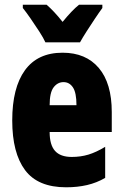

<svg xmlns="http://www.w3.org/2000/svg" viewBox="-20 -837 522 816"><path d="M246 -613Q345 -613 400 -548Q455 -483 455 -361V-276H191Q191 -221 214 -195.5Q237 -170 285 -170Q323 -170 356 -180Q389 -190 427 -213V-81Q391 -60 350 -50.5Q309 -41 261 -41Q141 -41 86.5 -114Q32 -187 32 -325Q32 -464 86 -538.5Q140 -613 246 -613ZM250 -488Q225 -488 208 -466Q191 -444 191 -390H305Q305 -443 290 -465.5Q275 -488 250 -488ZM173 -657Q165 -675 147 -703Q129 -731 109.5 -759Q90 -787 77 -803V-817H178Q193 -804 210 -786Q227 -768 246 -744Q286 -793 316 -817H415V-803Q401 -784 383 -757Q365 -730 348 -703.5Q331 -677 320 -657Z"/></svg>

Font: Noto Sans Tamil UI ExtraCondensed Black
Style: Regular
Weight: 900
Width: 2
Designer: Jelle Bosma - Monotype Design Team
Foundry: Monotype Imaging Inc.
Version: Version 2.004; ttfautohint (v1.8.4.7-5d5b)